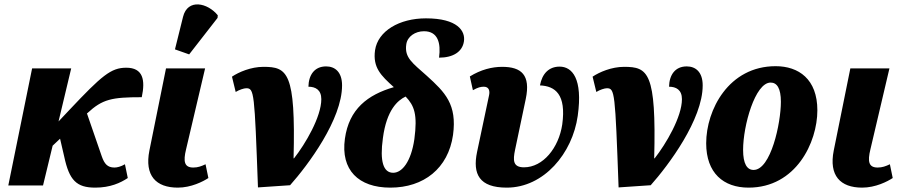

<svg xmlns="http://www.w3.org/2000/svg" viewBox="-20 -849 4149 879"><path d="M18 0H177L221 -182L255 -214L274 -132C297 -24 330 10 416 10C485 10 532 -12 565 -34L552 -97C533 -86 516 -82 504 -82C472 -82 458 -99 446 -133L378 -330L380 -331C449 -395 491 -404 629 -404C646 -483 635 -539 558 -539C488 -539 446 -503 297 -345L248 -293L306 -536H127Z M846 -600 976 -767 977 -779C931 -836 839 -857 818 -772L781 -623ZM794 10C855 10 910 -18 934 -34L921 -97C902 -88 886 -82 865 -82C824 -82 818 -109 832 -166L919 -536H740L664 -160C641 -45 694 10 794 10Z M1042 -498 1059 -428C1075 -438 1097 -445 1107 -445C1144 -445 1145 -428 1161 9L1308 -1C1390 -93 1546 -302 1546 -458C1546 -519 1514 -545 1473 -545C1419 -545 1393 -505 1392 -452C1424 -452 1451 -438 1451 -395C1451 -314 1378 -190 1326 -124H1324C1334 -518 1296 -543 1186 -543C1129 -543 1073 -519 1042 -498Z M1767 10C1920 10 2032 -78 2054 -231C2073 -371 2018 -426 1934 -502C1868 -561 1831 -585 1840 -646C1845 -682 1881 -706 1921 -706C1985 -706 1999 -652 1990 -585C2053 -585 2097 -611 2104 -660C2111 -707 2075 -765 1930 -765C1808 -765 1710 -707 1697 -619C1686 -540 1724 -503 1783 -450C1663 -415 1578 -350 1559 -214C1539 -71 1621 10 1767 10ZM1780 -58C1735 -58 1718 -110 1733 -217C1750 -346 1801 -390 1837 -407C1877 -365 1892 -325 1877 -212C1862 -109 1821 -58 1780 -58Z M2300 10C2470 10 2601 -147 2625 -319C2649 -490 2599 -544 2542 -544C2493 -544 2462 -512 2452 -458C2522 -455 2573 -417 2554 -279C2538 -172 2466 -83 2379 -83C2328 -83 2328 -115 2338 -163L2387 -396C2410 -506 2367 -543 2279 -543C2232 -543 2181 -530 2131 -499L2145 -436C2168 -449 2181 -452 2195 -452C2220 -452 2223 -431 2219 -413L2164 -153C2143 -52 2174 10 2300 10Z M2693 -498 2710 -428C2726 -438 2748 -445 2758 -445C2795 -445 2796 -428 2812 9L2959 -1C3041 -93 3197 -302 3197 -458C3197 -519 3165 -545 3124 -545C3070 -545 3044 -505 3043 -452C3075 -452 3102 -438 3102 -395C3102 -314 3029 -190 2977 -124H2975C2985 -518 2947 -543 2837 -543C2780 -543 2724 -519 2693 -498Z M3407 10C3624 10 3722 -197 3722 -344C3722 -487 3636 -546 3531 -546C3316 -546 3213 -346 3213 -193C3213 -57 3292 10 3407 10ZM3430 -71C3400 -71 3382 -99 3382 -163C3382 -274 3437 -471 3508 -471C3537 -471 3555 -445 3555 -383C3555 -285 3509 -71 3430 -71Z M3927 10C3988 10 4043 -18 4067 -34L4054 -97C4035 -88 4019 -82 3998 -82C3957 -82 3951 -109 3965 -166L4052 -536H3873L3797 -160C3774 -45 3827 10 3927 10Z"/></svg>

Font: Noto Serif Condensed Black
Style: Italic
Weight: 900
Width: 3
Italic angle: -12°
Designer: Monotype Design Team
Foundry: Monotype Imaging Inc.
Version: Version 2.013